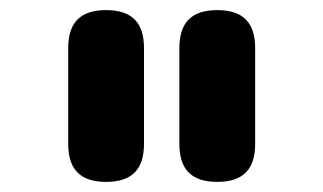

<svg xmlns="http://www.w3.org/2000/svg" viewBox="-20 -780 640 380"><path d="M335 -495V-685Q335 -723 353.5 -741.5Q372 -760 410 -760Q448 -760 466.5 -741.5Q485 -723 485 -685V-495Q485 -457 466.5 -438.5Q448 -420 410 -420Q372 -420 353.5 -438.5Q335 -457 335 -495ZM115 -495V-685Q115 -723 133.5 -741.5Q152 -760 190 -760Q228 -760 246.5 -741.5Q265 -723 265 -685V-495Q265 -457 246.5 -438.5Q228 -420 190 -420Q152 -420 133.5 -438.5Q115 -457 115 -495Z"/></svg>

Font: Maple Mono ExtraBold
Style: Regular
Weight: 800
Monospace: yes
Designer: subframe7536
Version: Version 7.000